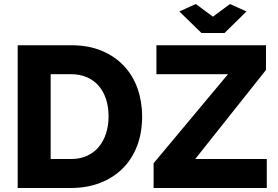

<svg xmlns="http://www.w3.org/2000/svg" viewBox="-20 -935 1381 955"><path d="M954 -915 1039 -852 1124 -915 1206 -878 1097 -771H982L872 -878ZM744 -123 1114 -566H758V-710H1303V-587L951 -144H1307V0H744ZM68 0V-710H333Q421 -710 487 -682Q553 -654 597.5 -606Q642 -558 664.5 -493.5Q687 -429 687 -356Q687 -275 662 -209.5Q637 -144 590.5 -97.5Q544 -51 478.5 -25.5Q413 0 333 0ZM520 -356Q520 -403 507.5 -441.5Q495 -480 471 -508Q447 -536 412 -551Q377 -566 333 -566H232V-144H333Q378 -144 413 -160Q448 -176 471.5 -204.5Q495 -233 507.5 -271.5Q520 -310 520 -356Z"/></svg>

Font: Boldmen
Style: Bold
Weight: 700
Designer: Matt McInerney, Pablo Impallari, Rodrigo Fuenzalida
Foundry: LIVING CONCEPT
Version: Version 1.000